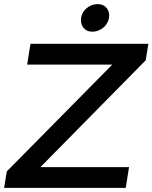

<svg xmlns="http://www.w3.org/2000/svg" viewBox="-30 -913 741 933"><path d="M691 -700 678 -620 166.5 -101H597L581 0H-10L3 -80L515.5 -599H102L118 -700ZM444.5 -893Q470 -893 485.2 -877.5Q500.5 -862 500.5 -838Q500.5 -821.5 493.8 -807Q487 -792.5 475.8 -782Q464.5 -771.5 449.5 -765.2Q434.5 -759 418.5 -759Q393.5 -759 378.5 -775Q363.5 -791 363.5 -815Q363.5 -831.5 370 -845.8Q376.5 -860 387.8 -870.5Q399 -881 413.8 -887Q428.5 -893 444.5 -893Z"/></svg>

Font: Argentum Sans
Style: Italic
Weight: 400
Italic angle: -11.3099°
Designer: Julieta Ulanovsky, Owen Earl, Rasmus Andersson, Cristiano Sobral
Foundry: The Argentum Sans Project Authors
Version: Version 3.131; ttfautohint (v1.8.4.7-5d5b-dirty)